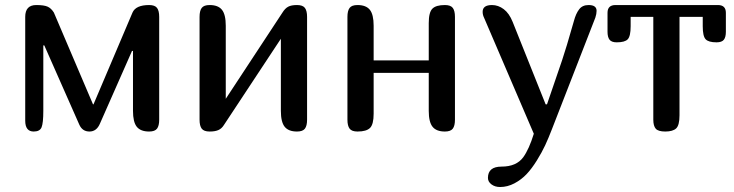

<svg xmlns="http://www.w3.org/2000/svg" viewBox="-20 -522 2914 762"><path d="M80.1 -43V-455.1Q80.1 -502 124 -502Q154.8 -502 168.9 -495.6Q183.1 -489.3 193.8 -472.2L349.1 -107.9H351.1L505.9 -472.2Q519 -502 571.8 -502Q594.7 -502 603.3 -490.5Q611.8 -479 611.8 -455.1V-46.9Q611.8 -22.9 603.3 -11.5Q594.7 0 571.8 0Q538.1 0 522.9 -18.8Q507.8 -37.6 507.8 -82V-319.8H503.9L377 -32.2Q363.8 0 335 0Q307.1 0 294.9 -26.9L155.8 -341.8H151.9V-82Q151.9 -33.7 145 -16.8Q138.2 0 113.8 0Q80.1 0 80.1 -43Z M1198.7 -455.1V-46.9Q1198.7 -22.9 1190.2 -11.5Q1181.6 0 1158.7 0Q1125 0 1109.9 -18.8Q1094.7 -37.6 1094.7 -82V-368.2L868.7 -25.9Q859.9 -11.7 846.9 -5.9Q834 0 812 0Q789.1 0 780.5 -11.5Q772 -22.9 772 -46.9V-455.1Q772 -479 780.5 -490.5Q789.1 -502 812 -502Q845.7 -502 860.8 -483.2Q876 -464.4 876 -419.9V-129.9L1101.1 -472.2Q1111.3 -488.8 1123.8 -495.4Q1136.2 -502 1158.7 -502Q1181.6 -502 1190.2 -490.5Q1198.7 -479 1198.7 -455.1Z M1785.6 -455.1V-46.9Q1785.6 -22.9 1777.1 -11.5Q1768.6 0 1745.6 0Q1711.9 0 1696.8 -18.8Q1681.6 -37.6 1681.6 -82V-232.9H1462.9V-70.8Q1462.9 -28.3 1448.5 -14.2Q1434.1 0 1398.9 0Q1376 0 1367.4 -11.5Q1358.9 -22.9 1358.9 -46.9V-455.1Q1358.9 -479 1367.4 -490.5Q1376 -502 1398.9 -502Q1432.6 -502 1447.8 -483.2Q1462.9 -464.4 1462.9 -419.9V-282.2H1681.6V-430.2Q1681.6 -473.1 1696 -487.5Q1710.4 -502 1745.6 -502Q1768.6 -502 1777.1 -490.5Q1785.6 -479 1785.6 -455.1Z M2342.8 -452.1 2169.9 -7.8Q2156.7 26.4 2143.6 54.7Q2130.4 83 2110.4 115.2Q2090.3 147.5 2069.8 169.2Q2049.3 190.9 2021.7 205.6Q1994.1 220.2 1964.8 220.2Q1944.3 220.2 1930.4 209.7Q1916.5 199.2 1916.5 184.1Q1916.5 139.2 1970.7 139.2Q2029.3 139.2 2056.6 102.1Q2079.6 70.3 2098.6 8.8L1900.9 -452.1Q1895.5 -462.9 1895.5 -475.1Q1895.5 -502 1932.6 -502Q1957.5 -502 1979.2 -485.6Q2001 -469.2 2014.6 -435.1L2145.5 -107.9H2150.9L2210.9 -283.2Q2226.1 -327.6 2257.8 -439Q2265.6 -468.3 2278.6 -485.1Q2291.5 -502 2315.9 -502Q2347.7 -502 2347.7 -479Q2347.7 -466.8 2342.8 -452.1Z M2769 -455.1H2676.8V-64.9Q2676.8 -24.9 2663.6 -12.5Q2650.4 0 2620.1 0Q2592.3 0 2582.5 -11.2Q2572.8 -22.5 2572.8 -46.9V-455.1H2482.9V-418Q2482.9 -378.4 2471.4 -366.2Q2460 -354 2427.7 -354Q2407.2 -354 2399.2 -364.3Q2391.1 -374.5 2391.1 -396V-471.2Q2391.1 -502 2422.9 -502H2829.1Q2860.8 -502 2860.8 -471.2V-396Q2860.8 -374.5 2852.8 -364.3Q2844.7 -354 2823.7 -354Q2792 -354 2780.5 -366.2Q2769 -378.4 2769 -418Z"/></svg>

Font: Marmelad
Style: Regular
Weight: 400
Designer: Manvel Shmavonyan
Foundry: Cyreal (www.cyreal.org)
Version: Version 1.000